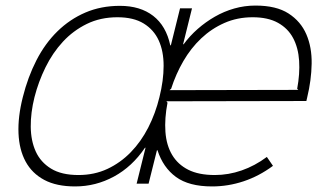

<svg xmlns="http://www.w3.org/2000/svg" viewBox="-20 -660 1172 690"><path d="M638 -501H640Q662 -531 690.5 -556Q719 -581 752 -600Q785 -619 822 -629.5Q859 -640 898 -640Q973 -640 1017 -611.5Q1061 -583 1081 -536.5Q1101 -490 1100 -431Q1099 -372 1084 -310L1081 -297L578 -296L582 -291Q571 -234 574.5 -186Q578 -138 598.5 -103.5Q619 -69 656.5 -50Q694 -31 752 -31Q801 -31 848.5 -47.5Q896 -64 939 -96L961 -64Q911 -27 855.5 -8.5Q800 10 742 10Q659 10 612.5 -24Q566 -58 546 -120H544L514 0H471L503 -129H501Q455 -61 389.5 -25.5Q324 10 250 10Q183 10 139 -13.5Q95 -37 72 -79.5Q49 -122 46.5 -181Q44 -240 62 -311Q80 -383 111 -443.5Q142 -504 186.5 -547.5Q231 -591 287 -615Q343 -639 411 -639Q484 -639 530.5 -603Q577 -567 592 -497H594L627 -630H670ZM1052 -337 1048 -341Q1058 -395 1055 -441.5Q1052 -488 1033.5 -523Q1015 -558 979 -578Q943 -598 888 -598Q833 -598 786.5 -577.5Q740 -557 703 -522Q666 -487 639 -440.5Q612 -394 595 -341L589 -336ZM553 -311Q568 -371 568 -423.5Q568 -476 550.5 -514.5Q533 -553 496.5 -575.5Q460 -598 402 -598Q341 -598 292 -574Q243 -550 206 -510Q169 -470 143.5 -418Q118 -366 104 -311Q90 -255 90.5 -204.5Q91 -154 108.5 -115.5Q126 -77 163.5 -54Q201 -31 262 -31Q319 -31 366 -53Q413 -75 450 -113Q487 -151 513 -202Q539 -253 553 -311Z"/></svg>

Font: TypoPRO Sinkin Sans
Style: 200 X Light Italic
Weight: 200
Italic angle: -112°
Designer: Keith Bates
Foundry: K-Type
Version: Sinkin Sans (version 1.0)  by Keith Bates   •   © 2014   www